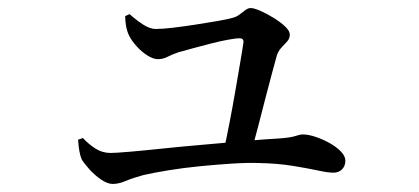

<svg xmlns="http://www.w3.org/2000/svg" viewBox="-20 -493 1040 477"><path d="M535 -114Q542 -146 550 -187Q558 -228 565 -269Q572 -310 577.5 -342Q583 -374 585 -389Q585 -398 575 -398Q567 -398 547.5 -394.5Q528 -391 504.5 -385Q481 -379 459 -373Q437 -367 423 -363Q408 -358 396.5 -352Q385 -346 372 -346Q361 -346 346.5 -355Q332 -364 319 -378.5Q306 -393 300 -406Q295 -417 293 -429.5Q291 -442 291 -453L302 -458Q316 -445 334 -433Q352 -421 367 -421Q383 -421 408.5 -424Q434 -427 463.5 -431.5Q493 -436 519 -440.5Q545 -445 559 -449Q567 -451 574.5 -456.5Q582 -462 589 -467.5Q596 -473 603 -473Q611 -473 627 -466Q643 -459 660 -448.5Q677 -438 688.5 -427Q700 -416 700 -407Q700 -397 693 -389.5Q686 -382 679 -374.5Q672 -367 668 -356Q664 -341 656 -312Q648 -283 639 -247.5Q630 -212 621 -177.5Q612 -143 604 -116ZM260 -36Q247 -36 231 -47Q215 -58 202 -72.5Q189 -87 183 -97Q176 -113 174 -146L186 -150Q200 -135 217 -124Q234 -113 255 -113Q267 -113 302 -116Q337 -119 384.5 -124Q432 -129 485 -133.5Q538 -138 587 -142.5Q636 -147 673 -149Q702 -151 713.5 -155Q725 -159 733 -159Q746 -159 764 -153Q782 -147 799 -137.5Q816 -128 827 -116.5Q838 -105 838 -94Q838 -81 830 -72.5Q822 -64 808 -64Q795 -64 769.5 -69.5Q744 -75 707 -81Q670 -87 623 -88Q594 -89 555.5 -86.5Q517 -84 476.5 -80Q436 -76 399 -70Q362 -64 336 -58Q310 -51 292.5 -43.5Q275 -36 260 -36Z"/></svg>

Font: Noto Serif SC ExtraLight Medium
Style: Regular
Weight: 500
Version: Version 2.002-H1;hotconv 1.1.0;makeotfexe 2.6.0